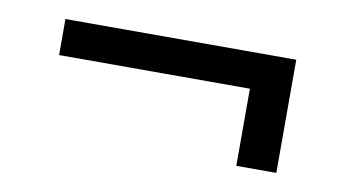

<svg xmlns="http://www.w3.org/2000/svg" viewBox="-36 -392 585 328"><g transform="rotate(10 256.0 -228.0)"><path d="M386.7 -263.7H55.7V-326.2H456.1V-129.9H386.7Z"/></g></svg>

Font: DINish
Style: Regular
Weight: 400
Designer: Bert Driehuis
Foundry: Playbeing
Version: Version 3.008; git-95204e4c-release